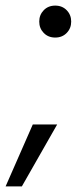

<svg xmlns="http://www.w3.org/2000/svg" viewBox="-60 -544 298 685"><path d="M137 -410Q112 -410 96 -426.5Q80 -443 80 -467Q80 -491 96 -507.5Q112 -524 137 -524Q162 -524 178 -507.5Q194 -491 194 -467Q194 -443 178 -426.5Q162 -410 137 -410ZM-40 121 57 -100H144L18 121Z"/></svg>

Font: DM Sans 12pt
Style: Italic
Weight: 400
Italic angle: -10°
Version: Version 4.004;gftools[0.9.30]